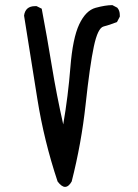

<svg xmlns="http://www.w3.org/2000/svg" viewBox="-20 -725 540 750"><path d="M234 5Q221 5 205 -16Q152 -175 126 -338Q100 -501 74 -664Q79 -701 117 -701H123L143 -691Q164 -580 182.5 -467Q201 -354 227 -239Q246 -349 255 -462.5Q264 -576 289.5 -630Q315 -684 353.5 -694.5Q392 -705 419 -705L438 -695Q448 -684 448 -666V-660L437 -639Q407 -627 384.5 -621.5Q362 -616 346.5 -543Q331 -470 314.5 -317.5Q298 -165 260 -16Q248 5 234 5Z"/></svg>

Font: Xiaolai Mono SC
Style: Regular
Weight: 400
Monospace: yes
Designer: LXGW / Nozomi Seto
Version: Version 3.113;September 30, 2024